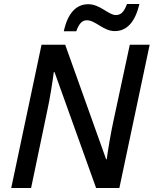

<svg xmlns="http://www.w3.org/2000/svg" viewBox="-20 -937 766 957"><path d="M298 -781H360C373 -817 388 -836 413 -836C456 -836 495 -782 552 -782C612 -782 653 -826 675 -917H613C598 -878 584 -862 557 -862C521 -862 479 -916 420 -916C359 -916 317 -870 298 -781ZM36 0H135L213 -373C229 -444 244 -543 248 -577H252L459 0H575L726 -714H627L546 -337C532 -273 518 -189 512 -143H509L305 -714H187Z"/></svg>

Font: Noto Sans Medium
Style: Italic
Weight: 500
Italic angle: -12°
Designer: Monotype Design Team
Foundry: Monotype Imaging Inc.
Version: Version 2.013